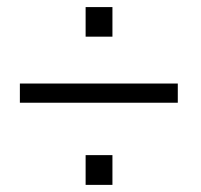

<svg xmlns="http://www.w3.org/2000/svg" viewBox="-20 -540 566 542"><path d="M297.4 -520H221.7V-436.5H297.4ZM297.4 -102.1H221.7V-18.1H297.4ZM481.9 -304.2H36.1V-250H481.9Z"/></svg>

Font: My Font
Style: ExtraLight
Weight: 500
Designer: Vernon Adams
Foundry: newtypography
Version: Version 0.001